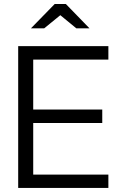

<svg xmlns="http://www.w3.org/2000/svg" viewBox="-20 -928 595 948"><path d="M69.8 0V-700.2H515.1V-633.8H144V-387.2H484.9V-320.8H144V-65.9H515.1V0ZM250 -908.2H305.2L421.9 -788.1H356.9L277.8 -853L198.2 -788.1H132.8Z"/></svg>

Font: LT Superior
Style: Regular
Weight: 400
Designer: Daniel Lyons
Foundry: LyonsType
Version: Version 1.000